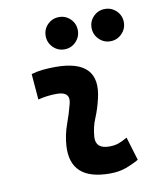

<svg xmlns="http://www.w3.org/2000/svg" viewBox="-85 -823 756 901"><g transform="rotate(-10 293.0 -372.5)"><path d="M471.7 -142.6 505.4 -31.2Q475.6 -14.2 442.4 -2.2Q409.2 9.8 366.2 9.8Q176.8 9.8 187 -153.3Q190.4 -205.6 208 -253.9Q225.6 -302.2 236.3 -345.2Q251.5 -401.9 184.6 -401.9Q138.2 -401.9 95.2 -390.6L85 -513.7Q113.8 -522 142.6 -524.7Q171.4 -527.3 200.2 -527.3Q415.5 -527.3 371.1 -345.2Q359.9 -297.4 343.3 -258.3Q326.7 -219.2 323.2 -172.4Q319.3 -115.7 385.3 -115.7Q409.7 -115.7 428 -121.8Q446.3 -127.9 471.7 -142.6ZM476.1 -601.1Q444.3 -601.1 421.9 -623.8Q399.4 -646.5 399.4 -678.2Q399.4 -710.4 421.9 -732.7Q444.3 -754.9 476.1 -754.9Q507.8 -754.9 530.5 -732.7Q553.2 -710.4 553.2 -678.2Q553.2 -646.5 530.5 -623.8Q507.8 -601.1 476.1 -601.1ZM257.3 -601.1Q225.6 -601.1 203.1 -623.8Q180.7 -646.5 180.7 -678.2Q180.7 -710.4 203.1 -732.7Q225.6 -754.9 257.3 -754.9Q289.1 -754.9 311.5 -732.7Q334 -710.4 334 -678.2Q334 -646.5 311.5 -623.8Q289.1 -601.1 257.3 -601.1Z"/></g></svg>

Font: Cascadia Code PL
Style: Bold Italic
Weight: 700
Italic angle: -10°
Monospace: yes
Designer: Aaron Bell
Foundry: Saja Typeworks
Version: Version 2404.023; ttfautohint (v1.8.4)